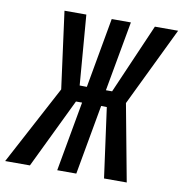

<svg xmlns="http://www.w3.org/2000/svg" viewBox="-119 -786 823 862"><g transform="rotate(10 292.5 -355.5)"><path d="M368.2 -317.9 342.3 -318.4 285.2 0H198.2L255.4 -318.4H227.5L73.7 0H-39.1L152.8 -360.4L106 -710.9H205.6L231.4 -392.1L264.2 -391.6L321.3 -710.9H408.7L351.1 -391.6H379.4L518.1 -710.9H624L449.7 -350.6L515.1 0H411.6Z"/></g></svg>

Font: Roboto Mono
Style: Italic
Weight: 400
Designer: Google
Version: Version 2.000985; 2015; ttfautohint (v1.3)